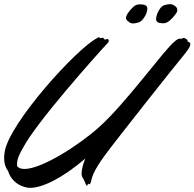

<svg xmlns="http://www.w3.org/2000/svg" viewBox="-35 -884 937 925"><path d="M485 -678C488 -680 489 -684 489 -687C489 -692 487 -696 482 -696C477 -696 474 -693 471 -693C469 -693 468 -694 466 -698C464 -701 461 -702 458 -702C454 -702 449 -700 446 -700C445 -700 444 -701 444 -702C444 -702 445 -706 443 -706L434 -701C334 -651 12 -293 -12 -155C-14 -143 -15 -133 -15 -123C-15 -94 -7 -74 4 -60C14 -25 44 9 92 19C97 20 103 21 110 21C167 21 261 -22 376 -120C365 -94 358 -67 358 -47C358 -44 359 -41 359 -39C361 -28 361 -36 373 -9C379 6 382 11 384 11C385 11 386 8 388 4C389 2 389 1 390 1C392 1 393 4 396 4C398 4 400 1 403 -8C409 -31 411 -54 469 -134C527 -213 805 -564 850 -618C875 -648 882 -662 882 -671C882 -683 869 -681 869 -685C869 -694 858 -701 849 -701C845 -701 842 -697 838 -697C836 -697 834 -698 831 -698C827 -698 820 -696 806 -684C754 -642 575 -391 444 -273C343 -182 165 -70 83 -70C67 -70 55 -74 48 -83C47 -87 47 -90 47 -94C47 -124 69 -159 76 -172C139 -293 427 -616 485 -678ZM671 -822C673 -830 675 -836 675 -842C675 -857 663 -863 642 -863C640 -863 639 -863 636 -863C633 -863 627 -862 619 -859C605 -853 579 -822 574 -807C573 -804 572 -802 572 -799C572 -791 576 -784 584 -780C589 -775 596 -771 607 -771C613 -771 622 -773 633 -776C650 -781 666 -807 671 -822ZM721 -813C718 -805 717 -798 717 -793C717 -778 728 -772 747 -772C748 -772 751 -772 752 -772C756 -772 761 -772 769 -776C784 -782 812 -813 818 -828C819 -831 819 -833 819 -836C819 -843 816 -850 808 -855C802 -860 795 -864 783 -864C777 -864 767 -862 756 -859C740 -854 725 -828 721 -813Z"/></svg>

Font: Oregano
Style: Italic
Weight: 400
Italic angle: -12°
Designer: Astigmatic (AOETI)
Foundry: Astigmatic (AOETI)
Version: Version 1.000